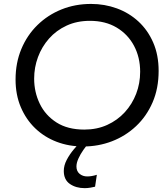

<svg xmlns="http://www.w3.org/2000/svg" viewBox="-20 -733 856 977"><path d="M410.8 224.4Q366.6 224.4 335.6 203Q304.6 181.6 304.6 137Q304.6 109.2 319.3 80.9Q334 52.6 355.8 26.7Q377.6 0.8 398.9 -19.9Q420.2 -40.6 434 -52.4L458.4 -33.2Q449.8 -26 435 -9.3Q420.2 7.4 404.8 29.1Q389.4 50.8 379.2 73.4Q369 96 369 114Q369 138.2 385 151.5Q401 164.8 424 164.8Q446.4 164.8 472.8 156.4L463.8 217Q455.6 219.2 440.7 221.8Q425.8 224.4 410.8 224.4ZM403.4 12.4Q330.8 12.4 268.2 -11.5Q205.6 -35.4 158.9 -80.4Q112.2 -125.4 85.7 -188.1Q59.2 -250.8 59.2 -328.4Q59.2 -413 88.5 -483.4Q117.8 -553.8 170.4 -605.3Q223 -656.8 292.6 -684.9Q362.2 -713 443.4 -713Q512.4 -713 574.6 -690.3Q636.8 -667.6 684.5 -623.6Q732.2 -579.6 759.7 -516.3Q787.2 -453 787.2 -372.2Q787.2 -283.2 756.5 -212.2Q725.8 -141.2 672.2 -90.9Q618.6 -40.6 549.6 -14.1Q480.6 12.4 403.4 12.4ZM409 -73.6Q473.2 -73.6 525.4 -97.3Q577.6 -121 615.1 -162Q652.6 -203 672.9 -255.8Q693.2 -308.6 693.2 -367.8Q693.2 -441 662.1 -499.7Q631 -558.4 573.7 -592.7Q516.4 -627 437.4 -627Q371.6 -627 319 -602.7Q266.4 -578.4 229.6 -536.8Q192.8 -495.2 173.3 -442.6Q153.8 -390 153.8 -332.8Q153.8 -264.4 182.3 -205.3Q210.8 -146.2 267.5 -109.9Q324.2 -73.6 409 -73.6Z"/></svg>

Font: MuseoModerno Thin
Style: Italic
Weight: 100
Italic angle: -9°
Designer: Pablo Cosgaya, Héctor Gatti, Marcela Romero, and the Authors of The MuseoModerno Project.
Foundry: Omnibus-Type Team
Version: Version 1.003